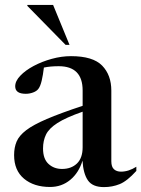

<svg xmlns="http://www.w3.org/2000/svg" viewBox="-20 -752 576 783"><path d="M536 -55Q498.5 -13.5 468.2 -1.2Q438 11 404 11Q357.5 11 338.5 -16.5Q319.5 -44 316.5 -97Q301.5 -47.5 266.5 -18.5Q231.5 10.5 184 10.5Q118.5 10.5 78 -23.2Q37.5 -57 37.5 -119.5Q37.5 -150.5 47.8 -174.8Q58 -199 86.8 -221Q115.5 -243 171 -266.8Q226.5 -290.5 317 -320.5V-383Q317 -482 219.5 -482Q185.5 -482 159 -476.5Q155.5 -446.5 150 -423Q144.5 -399.5 136 -389Q129 -380 114.8 -374.8Q100.5 -369.5 85 -369.5Q42 -369.5 42 -400Q42 -421.5 62.8 -443.2Q83.5 -465 117.2 -483Q151 -501 191 -512Q231 -523 269.5 -523Q359 -523 396.5 -484.5Q434 -446 434 -382.5V-94.5Q434 -71.5 444.8 -61.8Q455.5 -52 473.5 -52Q504.5 -52 536 -72ZM155.5 -146.5Q155.5 -104 177.8 -83.5Q200 -63 233 -63Q270.5 -63 293.8 -85.2Q317 -107.5 317 -151.5V-296.5Q248.5 -272.5 214 -250.2Q179.5 -228 167.5 -203Q155.5 -178 155.5 -146.5ZM263.5 -569H247.5L91.5 -728V-732H196.5Z"/></svg>

Font: Newsreader Display Medium
Style: Regular
Weight: 500
Designer: Hugues Gentile
Foundry: Production Type
Version: Version 1.001